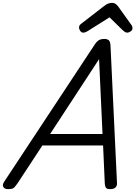

<svg xmlns="http://www.w3.org/2000/svg" viewBox="-71 -1307 945 1341"><path d="M-14 14Q-40 14 -48 -1.5Q-56 -17 -41 -39L590 -995Q605 -1018 619.5 -1026.5Q634 -1035 659 -1035Q678 -1035 689 -1025.5Q700 -1016 701 -984L746 -31Q748 -11 736.5 1.5Q725 14 699 14Q677 14 670 5.5Q663 -3 661 -23L649 -291H225L51 -26Q33 0 22.5 7Q12 14 -14 14ZM279 -371H645L621 -894ZM510 -1079Q498 -1079 489.5 -1091Q481 -1103 481 -1114Q481 -1124 484.5 -1129Q488 -1134 492 -1138L655 -1264Q670 -1276 683.5 -1281.5Q697 -1287 713 -1287Q726 -1287 736 -1280Q746 -1273 755 -1261L848 -1131Q853 -1124 853.5 -1118.5Q854 -1113 854 -1108Q854 -1096 841 -1087.5Q828 -1079 819 -1079Q809 -1079 802 -1083.5Q795 -1088 787 -1095L694 -1186L540 -1089Q533 -1085 525.5 -1082Q518 -1079 510 -1079Z"/></svg>

Font: Playwrite CO
Style: Regular
Weight: 400
Designer: Veronika Burian, José Scaglione
Foundry: TypeTogether
Version: Version 1.000